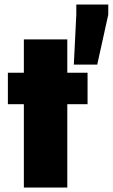

<svg xmlns="http://www.w3.org/2000/svg" viewBox="-20 -833 501 853"><path d="M86 0V-370H15V-510H86V-658H279V-510H369V-370H279V0ZM308 -546 319 -768V-813H461V-768L412 -546Z"/></svg>

Font: Saira SemiCondensed Black
Style: Regular
Weight: 900
Width: 4
Designer: Hector Gatti with collaboration of the Omnibus-Type team
Foundry: Omnibus-Type
Version: Version 1.101